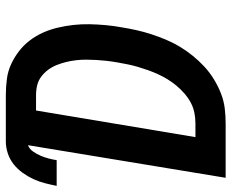

<svg xmlns="http://www.w3.org/2000/svg" viewBox="-88 -688 775 642"><g transform="rotate(-90 299.0 -367.5)"><path d="M25 0 134 -661Q121 -656 112.5 -643.5Q104 -631 98.5 -618Q93 -605 89.5 -591.5Q86 -578 84 -565H-2Q2 -585 7 -604.5Q12 -624 20.5 -642.5Q29 -661 41.5 -678.5Q54 -696 70.5 -709Q87 -722 107 -728.5Q127 -735 146 -735H301Q329 -735 355.5 -731.5Q382 -728 405.5 -717Q429 -706 449 -690.5Q469 -675 484.5 -654.5Q500 -634 510.5 -610.5Q521 -587 527 -561.5Q533 -536 536 -509.5Q539 -483 538.5 -456Q538 -429 535.5 -401.5Q533 -374 528 -347Q524 -322 518.5 -297.5Q513 -273 505 -248.5Q497 -224 487 -200Q477 -176 463.5 -153.5Q450 -131 433 -110Q416 -89 396.5 -71Q377 -53 354 -39Q331 -25 306.5 -15.5Q282 -6 257 -3Q232 0 207 0ZM161 -101H207Q225 -101 242.5 -104.5Q260 -108 276 -116.5Q292 -125 306.5 -137.5Q321 -150 333 -164.5Q345 -179 354.5 -194.5Q364 -210 371.5 -226.5Q379 -243 385 -260Q391 -277 396 -294Q401 -311 404.5 -328.5Q408 -346 411 -363Q414 -380 416 -397.5Q418 -415 419 -432.5Q420 -450 420 -467Q420 -484 418 -501Q416 -518 412 -534Q408 -550 402 -565Q396 -580 386.5 -593Q377 -606 364 -616Q351 -626 335 -630Q319 -634 301 -634H250Z"/></g></svg>

Font: Iosevka SS04 Extended
Style: Bold Italic
Weight: 700
Width: 7
Italic angle: -9°
Monospace: yes
Designer: Belleve Invis
Foundry: Belleve Invis
Version: Version 19.0.0; ttfautohint (v1.8.4)